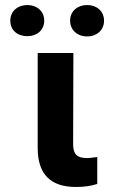

<svg xmlns="http://www.w3.org/2000/svg" viewBox="-20 -739 458 764"><path d="M21 -657C21 -618 50 -595 89 -595C127 -595 156 -619 156 -657C156 -694 127 -719 89 -719C51 -719 21 -695 21 -657ZM130 -150C130 -47 180 5 282 5C316 5 342 1 367 -7V-114L349 -112C342 -111 335 -110 326 -110C287 -110 271 -125 271 -165L272 -528H130ZM259 -657C259 -619 288 -594 327 -594C365 -594 394 -619 394 -657C394 -694 365 -719 327 -719C289 -719 259 -695 259 -657Z"/></svg>

Font: Asimov Pro
Style: Bd
Weight: 700
Designer: Google
Version: Version 2.000980; 2014